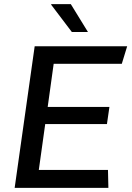

<svg xmlns="http://www.w3.org/2000/svg" viewBox="-20 -910 640 930"><path d="M51 0 148 -686H596L570 -601H240L211 -392H510L498 -309H199L168 -87H503L505 0ZM328 -755 228 -887V-890H323L406 -755Z"/></svg>

Font: Chivo Mono
Style: Italic
Weight: 400
Italic angle: -8.05°
Monospace: yes
Version: Version 1.008